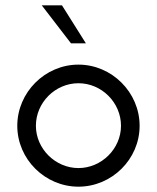

<svg xmlns="http://www.w3.org/2000/svg" viewBox="-20 -695 590 722"><path d="M303 -532 213 -675H137L247 -532ZM275 -452C149.4 -452 45 -347.6 45 -222C45 -95.9 149.8 7 275 7C400.2 7 505 -95.9 505 -222C505 -347.6 400.6 -452 275 -452ZM275 -63C188.3 -63 115 -135.6 115 -222C115 -309.3 187.7 -382 275 -382C362.3 -382 435 -309.3 435 -222C435 -135.6 361.7 -63 275 -63Z"/></svg>

Font: GI
Style: Regular
Weight: 400
Designer: Alfredo Marco Pradil
Version: Version 1.01 2015